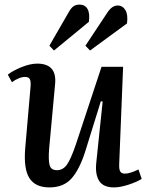

<svg xmlns="http://www.w3.org/2000/svg" viewBox="-20 -802 646 836"><path d="M14 -477Q37 -495 74.5 -510Q112 -525 142 -525Q228 -525 220 -437L194 -155Q190 -105 196 -83Q202 -61 228 -61Q254 -61 271 -84.5Q288 -108 310 -172L422 -511H516L499 -87Q498 -65 503.5 -55.5Q509 -46 524 -46Q536 -46 551 -51Q566 -56 583 -64L597 -23Q574 -9 538.5 2.5Q503 14 476 14Q430 14 412 -14Q394 -42 399 -92L427 -360L419 -361L350 -139Q325 -62 290.5 -24Q256 14 195 14Q134 14 108 -26.5Q82 -67 90 -159L113 -424Q115 -449 109.5 -458Q104 -467 89 -467Q76 -467 60.5 -460.5Q45 -454 32 -444ZM281 -752Q291 -769 301.5 -775.5Q312 -782 326 -782Q350 -782 361 -763Q372 -744 367 -707L215 -582L195 -603ZM448 -748Q468 -778 492 -778Q514 -778 526 -758Q538 -738 533 -700L372 -582L352 -603Z"/></svg>

Font: Literata 36pt Medium
Style: Italic
Weight: 500
Italic angle: -2°
Designer: Latin by Veronika Burian and Jose Scaglione. Greek by Irene Vlachou. Cyrillic by Vera Evstafieva
Foundry: TypeTogether
Version: Version 3.002